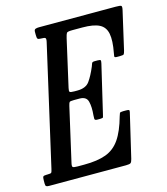

<svg xmlns="http://www.w3.org/2000/svg" viewBox="-152 -837 803 924"><g transform="rotate(-15 250.0 -375.0)"><path d="M171.5 -346 110.5 -78Q107 -62.5 111 -58.8Q115 -55 135 -55H168Q234 -55 276.5 -70.8Q319 -86.5 346.2 -126Q373.5 -165.5 393 -236Q396 -246.5 398.2 -250.8Q400.5 -255 415 -255H430Q441.5 -255 444.2 -252.8Q447 -250.5 445 -242L393.5 -23Q390 -8.5 384.8 -4.2Q379.5 0 361 0H-22Q-31 0 -35.5 -2.5Q-40 -5 -40 -15V-32Q-40 -46.5 -37 -50.8Q-34 -55 -20 -55H-16Q1.5 -55 4.2 -58.5Q7 -62 10 -76L146 -672.5Q149.5 -688 145.2 -691.5Q141 -695 126 -695H124Q110 -695 107 -699.5Q104 -704 104 -718V-734Q104 -745 111.2 -747.5Q118.5 -750 128 -750H511Q533 -750 537.8 -746.8Q542.5 -743.5 538.5 -726L495 -536Q491.5 -522 488.5 -518.5Q485.5 -515 468 -515H453.5Q441 -515 442 -521.8Q443 -528.5 444.5 -537Q456 -597 449.2 -631.5Q442.5 -666 414 -680.5Q385.5 -695 330 -695H280Q255.5 -695 251.8 -689.5Q248 -684 243.5 -665L190.5 -431Q187 -416 190.2 -412Q193.5 -408 213 -408H228Q271 -408 289.2 -433.8Q307.5 -459.5 325 -501Q328.5 -509.5 330.5 -516.2Q332.5 -523 344.5 -523H360Q373.5 -523 374.8 -519Q376 -515 373.5 -504L317.5 -266Q315.5 -256.5 314 -252.2Q312.5 -248 300 -248H284Q271.5 -248 271.5 -256Q271.5 -264 272 -273Q276 -314 269.2 -341Q262.5 -368 228 -368H200Q181.5 -368 178.2 -364.5Q175 -361 171.5 -346Z"/></g></svg>

Font: Besley* Condensed
Style: Italic
Weight: 400
Width: 3
Italic angle: -13°
Designer: Owen Earl
Foundry: indestructible type*
Version: Version 3.000; ttfautohint (v1.8.3)